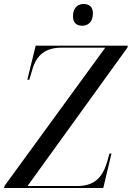

<svg xmlns="http://www.w3.org/2000/svg" viewBox="-46 -943 661 963"><path d="M366 -814C393 -814 420 -830 420 -876C420 -911 399 -923 373 -923C343 -923 320 -903 320 -861C320 -828 339 -814 366 -814ZM-26 0H472L513 -173H503L492 -133C471 -62 435 -10 342 -10H92L593 -704L595 -714H133L91 -543H101L117 -597C138 -667 182 -704 263 -704H482L-23 -11Z"/></svg>

Font: Noto Serif Display SemiCondensed
Style: Italic
Weight: 400
Width: 4
Italic angle: -12°
Designer: Monotype Design Team
Foundry: Monotype Imaging Inc.
Version: Version 2.009